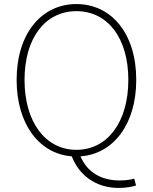

<svg xmlns="http://www.w3.org/2000/svg" viewBox="-20 -759 754 947"><path d="M357 -20C204 -20 101 -157 101 -365C101 -573 204 -704 357 -704C510 -704 613 -573 613 -365C613 -157 510 -20 357 -20ZM566 168C600 168 633 162 651 156L642 122C625 127 603 131 570 131C476 131 409 88 377 12C538 1 652 -145 652 -365C652 -594 529 -739 357 -739C185 -739 62 -594 62 -365C62 -146 174 0 334 12C368 101 448 168 566 168Z"/></svg>

Font: Noto Sans CJK SC Thin
Style: Regular
Weight: 100
Designer: Ryoko NISHIZUKA 西塚涼子 (kana, bopomofo & ideographs); Paul D. Hunt (Latin, Greek & Cyrillic); Sandoll Communications 산돌커뮤니
Foundry: Adobe
Version: Version 2.004;hotconv 1.0.118;makeotfexe 2.5.65603